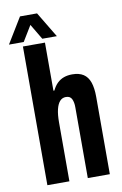

<svg xmlns="http://www.w3.org/2000/svg" viewBox="-122 -933 626 987"><g transform="rotate(-10 191.0 -439.5)"><path d="M43 0V-724H158V-473H163Q174 -496 189 -510.5Q204 -525 223.5 -532Q243 -539 267 -539Q303 -539 325.5 -524.5Q348 -510 358.5 -480Q369 -450 369 -404V0H254V-370Q254 -383 252 -393.5Q250 -404 246 -412.5Q242 -421 234.5 -425.5Q227 -430 215 -430Q196 -430 183.5 -416Q171 -402 164.5 -375Q158 -348 158 -307V0ZM-26 -746 55 -879H144L224 -746H148L79 -862L121 -861L51 -746Z"/></g></svg>

Font: Archivo ExtraCondensed
Style: Bold
Weight: 700
Width: 2
Designer: Hector Gatti
Foundry: Omnibus-Type
Version: Version 2.001